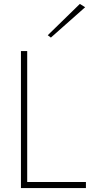

<svg xmlns="http://www.w3.org/2000/svg" viewBox="-20 -961 476 981"><path d="M87 -700V0H419V-31H119V-700ZM415 -924 388 -941 224 -781 240 -769Z"/></svg>

Font: Jost ExtraLight
Style: Regular
Weight: 250
Version: Version 3.710